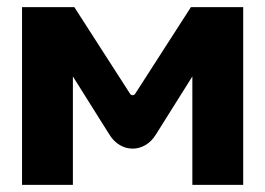

<svg xmlns="http://www.w3.org/2000/svg" viewBox="-20 -520 746 540"><path d="M42 -500V0H185V-305L288 -141C320 -89 386 -89 418 -141L521 -305V0H664V-500H517L360 -256C357 -251 349 -251 346 -256L189 -500Z"/></svg>

Font: LT Wave Bold
Style: Regular
Weight: 700
Designer: Daniel Lyons
Version: Version 2.5 (Glyphs App)